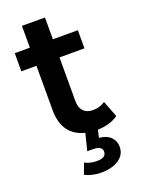

<svg xmlns="http://www.w3.org/2000/svg" viewBox="-164 -725 753 1026"><g transform="rotate(-20 213.0 -212.0)"><path d="M11 -426V-529H97V-653H228V-529H370V-426H228V-178Q228 -141 247 -120.5Q266 -100 301 -100Q341 -100 370 -121L406 -28Q360 5 289 7L279 50Q322 54 344.5 76.5Q367 99 367 133Q367 177 329 203Q291 229 228 229Q176 229 136 208L159 147Q190 163 227 163Q280 163 280 128Q280 96 227 96H196L220 0Q97 -31 97 -175V-426Z"/></g></svg>

Font: Belfius21
Style: Bold
Weight: 700
Designer: Montserrat's base design by Julieta Ulanovsky, modified by Coast SPRL for Belfius Bank NV.
Foundry: Montserrat's base design by Julieta Ulanovsky, modified by Coast SPRL for Belfius Bank NV.
Version: Version 2.000;FEAKit 1.0